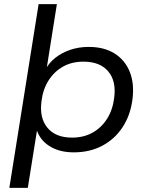

<svg xmlns="http://www.w3.org/2000/svg" viewBox="-20 -725 717 925"><path d="M25 180 166 -705H254L203 -384L195 -383Q214 -421 246.5 -446.5Q279 -472 320 -485.5Q361 -499 407 -499Q482 -499 532.5 -467Q583 -435 605.5 -378Q628 -321 618 -245Q608 -169 570.5 -112Q533 -55 473 -23Q413 9 335 9Q265 9 217 -22Q169 -53 154 -108H160L114 180ZM327 -62Q383 -62 426 -86Q469 -110 496 -153Q523 -196 530 -253Q541 -334 501.5 -381Q462 -428 382 -428Q326 -428 283.5 -404Q241 -380 214 -337.5Q187 -295 180 -238Q169 -157 208.5 -109.5Q248 -62 327 -62Z"/></svg>

Font: Nunito Sans 10pt SemiExpanded
Style: Italic
Weight: 400
Width: 6
Italic angle: -9°
Designer: Vernon Adams
Foundry: Vernon Adams
Version: Version 3.101;gftools[0.9.27]